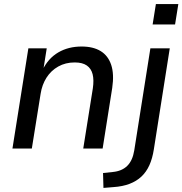

<svg xmlns="http://www.w3.org/2000/svg" viewBox="-20 -728 894 941"><path d="M41 0 119 -491H209L192 -384H188Q216 -442 265.5 -471Q315 -500 380 -500Q437 -500 473.5 -477.5Q510 -455 525 -410Q540 -365 530 -297L483 0H388L435 -295Q441 -336 434 -364Q427 -392 405.5 -407Q384 -422 346 -422Q301 -422 265.5 -402Q230 -382 208 -347.5Q186 -313 179 -268L136 0ZM728 -608 744 -708H854L838 -608ZM487 193 485 120 532 115Q577 111 603.5 85Q630 59 638 9L717 -491H812L734 4Q727 49 712 82Q697 115 673 137.5Q649 160 615 173Q581 186 536 189Z"/></svg>

Font: Nunito Sans 10pt Medium
Style: Italic
Weight: 500
Italic angle: -9°
Designer: Vernon Adams
Foundry: Vernon Adams
Version: Version 3.101;gftools[0.9.27]